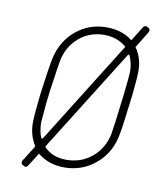

<svg xmlns="http://www.w3.org/2000/svg" viewBox="-69 -595 587 683"><g transform="rotate(10 224.5 -253.5)"><path d="M398 -283Q396 -273 394 -251L391 -230Q384 -165 376 -130Q362 -69 314.5 -30.5Q267 8 204 8Q149 8 110 -23Q109 -24 108 -24Q107 -24 106 -22L77 24Q70 33 63 28L56 24Q53 22 52.5 18Q52 14 54 10L88 -44Q89 -46 89 -50Q67 -85 67 -130Q68 -166 75 -227L78 -251Q89 -335 97 -371Q112 -433 158.5 -471Q205 -509 267 -509Q322 -509 358 -481Q361 -478 363 -482L394 -532Q397 -536 401 -537Q405 -538 408 -536L415 -532Q418 -530 418.5 -526Q419 -522 417 -518L382 -461Q379 -458 381 -456Q405 -421 405 -376Q405 -355 402 -325.5Q399 -296 398 -283ZM106 -81Q109 -77 112 -81L342 -449Q345 -453 342 -454Q310 -481 264 -481Q211 -481 173 -448.5Q135 -416 124 -363Q121 -347 110 -270L107 -250Q105 -228 103 -217Q97 -151 96 -138Q96 -104 106 -81ZM364 -250 368 -282Q376 -352 376 -369Q376 -398 364 -425Q363 -427 361 -427Q359 -427 358 -425L127 -56Q125 -53 127 -51Q156 -20 207 -20Q260 -20 299 -52.5Q338 -85 349 -138Q355 -173 364 -250Z"/></g></svg>

Font: Barlow Semi Condensed Thin
Style: Italic
Weight: 250
Width: 4
Italic angle: -7°
Designer: Jeremy Tribby
Foundry: Tribby Type
Version: Version 1.408